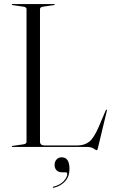

<svg xmlns="http://www.w3.org/2000/svg" viewBox="-20 -720 555 941"><path d="M244.5 -695 192 -687.5Q176 -685.5 176 -675V-26Q176 -7 200 -7H358Q393.5 -7 416.8 -25Q440 -43 463.5 -97.5L498 -178.5Q500 -183 502 -182.5Q505.5 -182.5 503.5 -176L459.5 7Q457 16 455 16Q449 16 438.5 8Q428 0 401 0H41Q37.5 0 37.5 -2.5Q37.5 -4.5 41.5 -5L94 -12.5Q110 -14.5 110 -25V-675Q110 -685.5 94 -687.5L41.5 -695Q37.5 -695.5 37.5 -697.5Q37.5 -700 41 -700H245Q248.5 -700 248.5 -697.5Q248.5 -695.5 244.5 -695ZM285.5 124.5Q266 124.5 256.8 114.2Q247.5 104 247.5 89Q247.5 72 257.2 61.5Q267 51 282.5 51Q320.5 51 320.5 108Q320.5 145 299.2 168.5Q278 192 244 200Q240 201.5 239 199Q238 196 241.5 195Q273 187.5 291.2 168.5Q309.5 149.5 309.5 132.5Q309.5 124.5 302.5 124.5Z"/></svg>

Font: Fraunces 144pt Light
Style: Regular
Weight: 300
Version: Version 1.000;[b76b70a41]